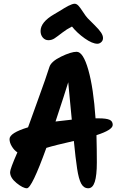

<svg xmlns="http://www.w3.org/2000/svg" viewBox="-20 -1021 671 1027"><path d="M508 -388Q548 -388 565.5 -380.5Q583 -373 583 -353Q583 -326 496 -298Q498 -222 498 -152.5Q498 -83 487 -48.5Q476 -14 452 -14Q428 -14 414.5 -38.5Q401 -63 392.5 -119Q384 -175 375 -267Q273 -244 228 -230Q150 -14 124 -14Q103 -14 68.5 -42Q34 -70 34 -100Q34 -117 73 -206Q56 -217 43.5 -237.5Q31 -258 31 -277Q31 -310 130 -340Q138 -360 146.5 -385.5Q155 -411 189.5 -505Q224 -599 244 -662Q253 -692 306.5 -718Q360 -744 390 -744Q425 -744 452.5 -647Q480 -550 491 -388ZM277 -371Q307 -375 364 -381Q361 -410 354.5 -480Q348 -550 345 -581Q328 -525 277 -371ZM197 -855Q197 -903 270 -945Q281 -951 297 -961Q313 -971 323 -977Q333 -983 344 -989Q368 -1001 379 -1001Q390 -1001 400 -990Q410 -979 424.5 -956.5Q439 -934 449 -923.5Q459 -913 484.5 -888Q510 -863 520.5 -847Q531 -831 531 -817.5Q531 -804 521.5 -795.5Q512 -787 501 -787Q474 -787 433.5 -815.5Q393 -844 365 -879Q337 -865 312 -845.5Q287 -826 272 -816Q257 -806 239 -806Q221 -806 209 -820Q197 -834 197 -855Z"/></svg>

Font: Kalam
Style: Bold
Weight: 700
Version: Version 2.001;PS 1.0;hotconv 1.0.79;makeotf.lib2.5.61930; tt